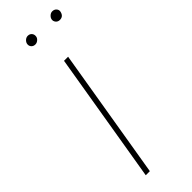

<svg xmlns="http://www.w3.org/2000/svg" viewBox="-242 -736 755 755"><g transform="rotate(-45 136.0 -358.0)"><path d="M54 0 144.9 -545.5H167.6L76.7 0ZM247.2 -670.5Q236.5 -670.5 230.1 -678.4Q223.7 -686.4 225.9 -696Q227.6 -703.5 234.6 -709.7Q241.5 -715.9 250 -715.9Q260.7 -715.9 267.4 -708.3Q274.1 -700.6 271.3 -690.3Q266.3 -670.5 247.2 -670.5ZM110.8 -670.5Q100.1 -670.5 93.8 -677.9Q87.4 -685.4 89.5 -696Q91.3 -703.8 98.2 -709.9Q105.1 -715.9 113.6 -715.9Q124.3 -715.9 130.5 -708.5Q136.7 -701 134.9 -690.3Q133.9 -682.9 126.6 -676.7Q119.3 -670.5 110.8 -670.5Z"/></g></svg>

Font: Inter UI Thin
Style: Italic
Weight: 100
Italic angle: -9.39999°
Designer: Rasmus Andersson
Foundry: rsms
Version: 3.2;8d6f07862